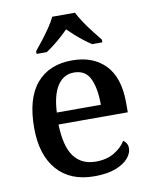

<svg xmlns="http://www.w3.org/2000/svg" viewBox="-86 -831 720 906"><g transform="rotate(-10 273.5 -378.0)"><path d="M293 10Q178 10 115 -62Q52 -134 52 -264Q52 -405 112.5 -476Q173 -547 283 -547Q384 -547 442 -486.5Q500 -426 500 -307V-260H168Q171 -154 207.5 -105.5Q244 -57 312 -57Q364 -57 400.5 -79Q437 -101 455 -131Q464 -126 470 -116Q476 -106 476 -92Q476 -69 456.5 -45.5Q437 -22 396.5 -6Q356 10 293 10ZM381 -317Q381 -396 359 -442.5Q337 -489 282 -489Q232 -489 203 -445Q174 -401 170 -317ZM124 -619Q140 -638 160 -664Q180 -690 198.5 -717Q217 -744 227 -766H336Q347 -744 365 -717Q383 -690 403.5 -664Q424 -638 439 -619V-606H390Q373 -617 353 -632.5Q333 -648 314.5 -664.5Q296 -681 281 -696Q259 -673 229 -648Q199 -623 173 -606H124Z"/></g></svg>

Font: Noto Serif Khojki Medium
Style: Regular
Weight: 500
Version: Version 2.003